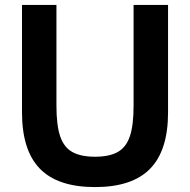

<svg xmlns="http://www.w3.org/2000/svg" viewBox="-20 -750 772 780"><path d="M366 10Q215 10 142.2 -64.5Q69.4 -139 69.4 -293.3V-730H209.3V-320Q209.3 -242.3 224.1 -197.3Q239 -152.3 273.3 -132.8Q307.7 -113.3 366 -113.3Q424.7 -113.3 458.9 -132.8Q493 -152.3 507.9 -197.3Q522.7 -242.3 522.7 -320V-730H662.7V-293.3Q662.7 -139 589.8 -64.5Q517 10 366 10Z"/></svg>

Font: M PLUS 2 Thin
Style: Regular
Weight: 100
Designer: Coji Morishita
Foundry: UNDERFOREST DESIGN
Version: Version 1.001